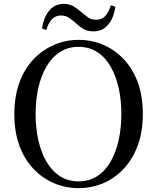

<svg xmlns="http://www.w3.org/2000/svg" viewBox="-20 -955 812 992"><path d="M197 -808Q206 -867 235 -901Q264 -935 309 -935Q338 -935 358.5 -923Q379 -911 396 -896Q415 -880 433 -866.5Q451 -853 477 -853Q506 -853 524 -872.5Q542 -892 553 -928L576 -920Q567 -860 538 -826.5Q509 -793 463 -793Q433 -793 413 -804.5Q393 -816 377 -831Q359 -847 340 -861Q321 -875 294 -875Q267 -875 248.5 -855.5Q230 -836 219 -800ZM386 17Q319 17 259 -8.5Q199 -34 152.5 -83Q106 -132 80 -203Q54 -274 54 -366Q54 -456 80 -527.5Q106 -599 152.5 -648Q199 -697 259 -723Q319 -749 386 -749Q454 -749 513.5 -723.5Q573 -698 619.5 -649Q666 -600 692 -529Q718 -458 718 -366Q718 -275 692 -204Q666 -133 619.5 -83.5Q573 -34 513.5 -8.5Q454 17 386 17ZM386 -18Q441 -18 482.5 -45Q524 -72 551.5 -120Q579 -168 593 -231Q607 -294 607 -366Q607 -438 593 -500.5Q579 -563 551.5 -611Q524 -659 482.5 -686Q441 -713 386 -713Q331 -713 289.5 -686Q248 -659 220 -611Q192 -563 178 -500.5Q164 -438 164 -366Q164 -294 178 -231Q192 -168 220 -120Q248 -72 289.5 -45Q331 -18 386 -18Z"/></svg>

Font: Noto Serif KR ExtraLight Medium
Style: Regular
Weight: 500
Version: Version 2.002-H1;hotconv 1.1.0;makeotfexe 2.6.0